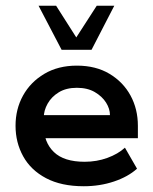

<svg xmlns="http://www.w3.org/2000/svg" viewBox="-20 -637 533 667"><path d="M271 10Q193 10 140 -18Q87 -46 60.5 -94Q34 -142 34 -200Q34 -258 60 -305Q86 -352 134 -380.5Q182 -409 247 -409Q313 -409 360.5 -380.5Q408 -352 433.5 -305Q459 -258 459 -200V-157H90V-237H362Q362 -259 348.5 -280.5Q335 -302 309.5 -317Q284 -332 247 -332Q210 -332 184.5 -316.5Q159 -301 145.5 -277Q132 -253 132 -228V-200Q132 -143 167 -109Q202 -75 274 -75Q316 -75 353 -88.5Q390 -102 414 -124L456 -51Q425 -23 376 -6.5Q327 10 271 10ZM194 -464 114 -617H175L245 -507L316 -617H377L298 -464Z"/></svg>

Font: Rokkitt SemiBold
Style: Regular
Weight: 600
Designer: Vernon Adams
Foundry: Vernon Adams
Version: Version 3.103